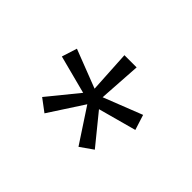

<svg xmlns="http://www.w3.org/2000/svg" viewBox="-65 -823 523 523"><g transform="rotate(45 196.5 -562.0)"><path d="M95 -456 166 -543 55 -572 69 -616 180 -573 173 -695H220L212 -572L324 -616L338 -572L228 -542L298 -456L261 -430L196 -529L131 -429Z"/></g></svg>

Font: Bellota Light
Style: Regular
Weight: 300
Designer: Kemie Guaida
Foundry: Kemie Guaida
Version: Version 4.001